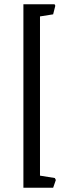

<svg xmlns="http://www.w3.org/2000/svg" viewBox="-20 -739 374 905"><path d="M90.3 -718.8H237.3L240.7 -711.9L230.5 -671.4L168.5 -661.6V88.9L238.3 100.1L243.2 109.4L230.5 146H90.3Z"/></svg>

Font: Trykker
Style: Regular
Weight: 400
Designer: Magnus Gaarde
Foundry: Magnus Gaarde
Version: Version 1.001